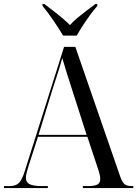

<svg xmlns="http://www.w3.org/2000/svg" viewBox="-20 -951 694 971"><path d="M0 0V-10H29Q60 -10 76 -26Q92 -42 106 -88L304 -714H361L587 -61Q597 -31 609 -20.5Q621 -10 644 -10H654V0H399V-10H424Q459 -10 473 -18Q487 -26 487 -46Q487 -64 476 -96L422 -259H172L123 -107Q118 -91 114.5 -76.5Q111 -62 111 -52Q111 -29 130 -19.5Q149 -10 191 -10H222V0ZM175 -269H418L348 -487Q329 -546 316.5 -585.5Q304 -625 295 -657Q287 -629 280.5 -608Q274 -587 267 -565Q260 -543 249 -510ZM299 -771Q279 -805 250 -847.5Q221 -890 195 -921V-931H204Q222 -917 246.5 -898.5Q271 -880 294 -860.5Q317 -841 334 -824Q349 -842 372 -861Q395 -880 419.5 -898.5Q444 -917 463 -931H472V-921Q445 -890 416 -847.5Q387 -805 368 -771Z"/></svg>

Font: Noto Serif Display SemiCondensed
Style: Regular
Weight: 400
Width: 4
Designer: Monotype Design Team
Foundry: Monotype Imaging Inc.
Version: Version 2.009